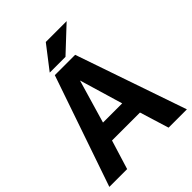

<svg xmlns="http://www.w3.org/2000/svg" viewBox="-231 -944 1068 1068"><g transform="rotate(-45 303.0 -410.0)"><path d="M213 -684H337L482 -820H318ZM377 -278H226L301 -534ZM383 -654H223L-2 0H138L191 -172H411L464 0H608Z"/></g></svg>

Font: Falling Sky
Style: SeBd
Weight: 600
Designer: Paul D. Hunt
Foundry: Adobe Systems Incorporated
Version: Version 1.02